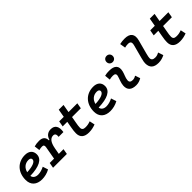

<svg xmlns="http://www.w3.org/2000/svg" viewBox="303 -2118 3495 3495"><g transform="rotate(-45 2051.0 -370.5)"><path d="M295.9 -102.5C228.5 -102.5 186 -133.8 177.2 -187.5C410.2 -193.4 538.6 -257.8 538.6 -381.8C538.6 -473.1 478 -527.3 375.5 -527.3C188 -527.3 63.5 -395 63.5 -195.8C63.5 -66.4 146 9.8 285.6 9.8C350.6 9.8 425.8 -6.8 488.3 -43L454.6 -146C403.3 -118.7 344.7 -102.5 295.9 -102.5ZM183.6 -274.9C205.1 -362.8 269 -417.5 356 -417.5C396 -417.5 418.5 -400.9 418.5 -373C418.5 -316.9 332 -281.2 183.6 -274.9Z M574.2 0H929.7L948.2 -104.5H827.1L848.6 -227.5V-226.1C874 -367.7 927.7 -415 991.2 -415C1034.2 -415 1052.7 -384.3 1043.9 -326.2H1167C1188 -456.5 1143.1 -527.3 1039.1 -527.3C961.9 -527.3 908.2 -482.9 886.7 -405.3H874C872.1 -487.8 827.6 -527.3 735.8 -527.3C692.9 -527.3 652.3 -522 612.8 -510.7L626 -404.3C652.8 -411.6 679.2 -415.5 705.6 -415.5C743.2 -415.5 755.9 -396 748.5 -353L704.6 -104.5H592.8Z M1492.7 9.8C1564 9.8 1616.2 -5.4 1665.5 -23.4L1643.6 -126.5C1593.3 -108.4 1563 -102.5 1514.6 -102.5C1459.5 -102.5 1435.1 -123 1435.1 -169.9C1435.1 -206.1 1439.9 -231.9 1451.2 -295.4L1471.2 -408.2H1697.3L1716.3 -517.6H1490.2L1517.6 -673.8H1395L1367.7 -517.6H1250L1230.5 -408.2H1348.6L1328.6 -295.4C1315.9 -223.1 1312 -191.4 1312 -148.4C1312 -44.4 1374.5 9.8 1492.7 9.8Z M2053.7 -102.5C1986.3 -102.5 1943.8 -133.8 1935.1 -187.5C2168 -193.4 2296.4 -257.8 2296.4 -381.8C2296.4 -473.1 2235.8 -527.3 2133.3 -527.3C1945.8 -527.3 1821.3 -395 1821.3 -195.8C1821.3 -66.4 1903.8 9.8 2043.5 9.8C2108.4 9.8 2183.6 -6.8 2246.1 -43L2212.4 -146C2161.1 -118.7 2102.5 -102.5 2053.7 -102.5ZM1941.4 -274.9C1962.9 -362.8 2026.9 -417.5 2113.8 -417.5C2153.8 -417.5 2176.3 -400.9 2176.3 -373C2176.3 -316.9 2089.8 -281.2 1941.4 -274.9Z M2815.4 -129.4C2781.7 -109.9 2761.2 -102.5 2729 -102.5C2679.7 -102.5 2655.3 -124 2658.2 -166.5C2662.6 -231 2695.3 -278.8 2710.9 -345.2C2740.2 -465.3 2683.6 -527.3 2543.9 -527.3C2505.4 -527.3 2466.8 -524.4 2428.7 -513.7L2439 -404.3C2468.8 -412.1 2498.5 -415.5 2528.3 -415.5C2579.1 -415.5 2600.1 -392.6 2588.9 -349.1C2574.2 -290.5 2539.1 -224.1 2534.7 -153.3C2527.8 -46.4 2587.9 9.8 2710 9.8C2767.1 9.8 2809.1 -8.3 2849.1 -31.2ZM2702.6 -592.3C2749 -592.3 2782.2 -625.5 2782.2 -671.9C2782.2 -718.3 2749 -751.5 2702.6 -751.5C2656.7 -751.5 2623 -718.3 2623 -671.9C2623 -625.5 2656.7 -592.3 2702.6 -592.3Z M3284.7 9.8C3349.6 9.8 3397.5 -7.8 3443.4 -30.3L3409.7 -131.3C3370.6 -110.4 3346.7 -102.5 3309.6 -102.5C3254.4 -102.5 3226.1 -124.5 3226.6 -168.5C3226.6 -185.1 3231 -215.8 3246.6 -272.9L3315.9 -532.7C3353.5 -671.9 3296.4 -742.2 3156.2 -742.2C3114.3 -742.2 3071.8 -738.3 3030.3 -728L3048.3 -618.7C3075.7 -627 3104.5 -630.4 3131.8 -630.4C3192.9 -630.4 3210 -600.1 3193.4 -535.2L3124 -272.9C3107.9 -213.4 3103.5 -179.7 3103.5 -157.7C3103.5 -44.9 3163.6 9.8 3284.7 9.8Z M3836.4 9.8C3907.7 9.8 3960 -5.4 4009.3 -23.4L3987.3 -126.5C3937 -108.4 3906.7 -102.5 3858.4 -102.5C3803.2 -102.5 3778.8 -123 3778.8 -169.9C3778.8 -206.1 3783.7 -231.9 3794.9 -295.4L3814.9 -408.2H4041L4060.1 -517.6H3834L3861.3 -673.8H3738.8L3711.4 -517.6H3593.8L3574.2 -408.2H3692.4L3672.4 -295.4C3659.7 -223.1 3655.8 -191.4 3655.8 -148.4C3655.8 -44.4 3718.3 9.8 3836.4 9.8Z"/></g></svg>

Font: Cascadia Mono PL SemiBold
Style: Italic
Weight: 600
Italic angle: -10°
Monospace: yes
Designer: Aaron Bell
Foundry: Saja Typeworks
Version: Version 2404.023